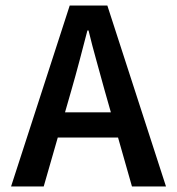

<svg xmlns="http://www.w3.org/2000/svg" viewBox="-20 -674 640 694"><path d="M20 0 232 -654H368L580 0H457L358 -348Q344 -400 328.5 -455Q313 -510 300 -564H296Q282 -510 267.5 -455Q253 -400 238 -348L138 0ZM145 -177V-268H452V-177Z"/></svg>

Font: Source Code Pro ExtraLight SemiBold
Style: Regular
Weight: 600
Monospace: yes
Version: Version 1.018;hotconv 1.0.116;makeotfexe 2.5.65601